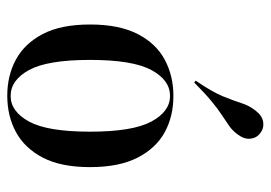

<svg xmlns="http://www.w3.org/2000/svg" viewBox="-124 -580 716 507"><g transform="rotate(90 233.5 -327.0)"><path d="M233.1 11.3Q179.8 11.3 137.5 -11.7Q95.2 -34.7 70.2 -82.7Q45.2 -130.6 45.2 -207.3Q45.2 -283.9 70.2 -332.7Q95.2 -381.5 137.9 -404.4Q180.6 -427.4 233.9 -427.4Q287.9 -427.4 329.8 -404.4Q371.8 -381.5 396.8 -332.7Q421.8 -283.9 421.8 -207.3Q421.8 -130.6 396.8 -82.7Q371.8 -34.7 329.4 -11.7Q287.1 11.3 233.1 11.3ZM233.9 2.4Q275 2.4 301.6 -46.4Q328.2 -95.2 328.2 -207.3Q328.2 -319.4 301.6 -369Q275 -418.5 233.9 -418.5Q191.9 -418.5 165.3 -369Q138.7 -319.4 138.7 -207.3Q138.7 -95.2 165.3 -46.4Q191.9 2.4 233.9 2.4ZM198.4 -482.3 193.5 -486.3Q223.4 -529.8 235.1 -558.9Q246.8 -587.9 253.2 -608.1Q259.7 -628.2 272.6 -644.4Q286.3 -662.1 302.8 -664.5Q319.4 -666.9 332.3 -656.5Q345.2 -646.8 346.8 -630.2Q348.4 -613.7 334.7 -596Q325 -583.1 312.9 -574.6Q300.8 -566.1 284.7 -555.6Q268.5 -545.2 247.6 -527.8Q226.6 -510.5 198.4 -482.3Z"/></g></svg>

Font: Playfair 144pt SemiCondensed Medium
Style: Regular
Weight: 500
Width: 4
Designer: Claus Eggers Sørensen
Foundry: Claus Eggers Sørensen
Version: Version 2.203